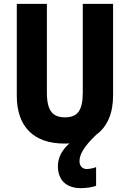

<svg xmlns="http://www.w3.org/2000/svg" viewBox="-20 -734 672 995"><path d="M392 101C392 67 414 26 479 -36C537 -78 566 -148 566 -239V-714H409V-255C409 -160 381 -126 317 -126C255 -126 223 -157 223 -254V-714H67V-238C67 -78 154 10 314 10C323 10 332 10 340 9C302 42 280 82 280 127C280 196 320 241 399 241C426 241 456 237 478 229V132C467 137 444 142 429 142C408 142 392 127 392 101Z"/></svg>

Font: Noto Sans Malayalam Condensed ExtraBold
Style: Regular
Weight: 800
Width: 3
Designer: Jelle Bosma - Monotype Design Team
Foundry: Monotype Imaging Inc.
Version: Version 2.104